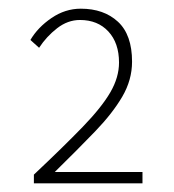

<svg xmlns="http://www.w3.org/2000/svg" viewBox="-20 -832 400 442"><path d="M58 -410V-430Q127 -495 170.5 -540Q214 -585 234 -619.5Q254 -654 254 -688Q254 -733 229.5 -759.5Q205 -786 164 -786Q136 -786 111.5 -767Q87 -748 70 -722L50 -740Q67 -769 98.5 -790.5Q130 -812 166 -812Q219 -812 251.5 -782Q284 -752 284 -690Q284 -648 261.5 -609.5Q239 -571 199 -529.5Q159 -488 106 -436H308V-410Z"/></svg>

Font: SourceSans3VF
Style: Regular
Weight: 200
Designer: Paul D. Hunt
Foundry: Adobe
Version: Version 3.052;hotconv 1.1.0;makeotfexe 2.6.0